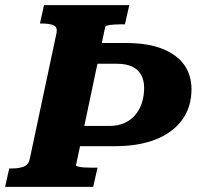

<svg xmlns="http://www.w3.org/2000/svg" viewBox="-52 -730 792 750"><path d="M359 -625 245 -85Q244 -82 252.5 -79.5Q261 -77 275 -76Q289 -75 305 -75H329L312 0H-32L-16 -72H-5Q22 -72 40.5 -79Q59 -86 64 -108L169 -602Q173 -624 157.5 -631Q142 -638 115 -638H104L120 -710H453L436 -635H419Q407 -635 393 -634Q379 -633 369.5 -631Q360 -629 359 -625ZM199 -159 216 -238H374Q410 -238 435.5 -250Q461 -262 478 -283Q495 -304 503 -330.5Q511 -357 511 -387Q511 -417 499 -438Q487 -459 464 -470Q441 -481 404 -481H270L280 -562H440Q526 -562 583 -539Q640 -516 668 -476Q696 -436 696 -382Q696 -311 659 -261Q622 -211 555.5 -185Q489 -159 398 -159Z"/></svg>

Font: Roboto Serif
Style: Bold Italic
Weight: 700
Italic angle: -10°
Designer: Greg Gazdowicz
Foundry: Commercial Type
Version: Version 1.008